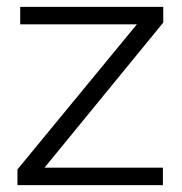

<svg xmlns="http://www.w3.org/2000/svg" viewBox="-20 -541 532 561"><path d="M31 -46 380 -470H39V-521H457V-475L110 -51H456V0H31Z"/></svg>

Font: Raleway Thin
Style: Regular
Weight: 400
Version: Version 4.026